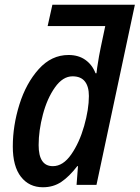

<svg xmlns="http://www.w3.org/2000/svg" viewBox="-20 -780 589 810"><path d="M34 -162Q34 -250 62 -339.5Q90 -429 143.5 -488.5Q197 -548 269 -548Q311 -548 340 -527.5Q369 -507 383 -471H387L390 -495Q398 -548 405 -580L424 -670H181L201 -760H549L387 0H303L309 -79H306Q272 -35 238.5 -12.5Q205 10 161 10Q103 10 68.5 -34Q34 -78 34 -162ZM355 -375Q355 -415 338 -436.5Q321 -458 286 -458Q245 -458 212 -411.5Q179 -365 161 -297Q143 -229 143 -168Q143 -79 203 -79Q246 -79 280.5 -128.5Q315 -178 335 -248.5Q355 -319 355 -375Z"/></svg>

Font: Noto Sans UI NarrowMedium
Style: Italic
Weight: 500
Width: 4
Italic angle: -12°
Designer: Monotype Design Team
Foundry: Monotype Imaging Inc.
Version: Version 1.001